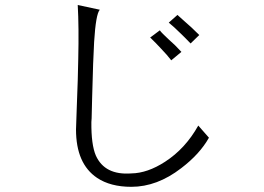

<svg xmlns="http://www.w3.org/2000/svg" viewBox="-20 -759 1040 756"><path d="M373 -720.7 286.1 -739.3Q291 -652.3 288.1 -526.4Q287.1 -455.1 282.2 -334L279.3 -249Q279.3 -114.3 362.3 -58.6Q415 -23.4 497.1 -23.4Q598.6 -23.4 693.4 -96.7Q766.6 -152.3 802.7 -216.8L760.7 -264.6Q710 -173.8 629.9 -122.1Q560.5 -77.1 497.1 -76.2Q392.6 -68.4 357.4 -146.5Q338.9 -189.5 339.8 -278.3L340.8 -293L342.8 -375Q346.7 -529.3 350.6 -593.8Q357.4 -704.1 373 -720.7ZM678.7 -700.2 644.5 -669.9Q666 -652.3 688.5 -629.9Q706.1 -613.3 730.5 -587.9L764.6 -621.1Q751 -634.8 734.4 -650.4Q724.6 -659.2 707 -674.8ZM609.4 -639.6 571.3 -611.3Q593.8 -589.8 615.2 -566.4Q638.7 -542 654.3 -521.5L694.3 -554.7Q683.6 -566.4 668.9 -581.1Q660.2 -588.9 644.5 -603.5Q627.9 -619.1 622.1 -625Q612.3 -634.8 609.4 -639.6Z"/></svg>

Font: DotumChe
Style: Regular
Weight: 400
Monospace: yes
Version: Version 2.21